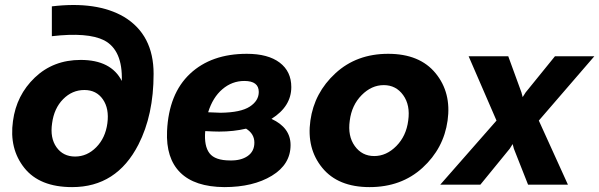

<svg xmlns="http://www.w3.org/2000/svg" viewBox="-20 -755 2450 785"><path d="M275 10Q142 10 79.5 -68.5Q17 -147 33 -260Q47 -366 122.5 -438Q198 -510 310 -510Q434 -510 478 -424Q482 -550 406 -590Q339 -624 192 -607V-729Q376 -751 487 -686Q608 -613 608 -453Q608 -285 546 -164Q457 10 275 10ZM325 -387Q275 -387 238 -349.5Q201 -312 193 -251Q184 -191 211 -153Q238 -115 287 -115Q336 -115 373.5 -153Q411 -191 419 -251Q427 -311 400.5 -349Q374 -387 325 -387Z M1090 -269Q1168 -233 1168 -162Q1168 -83 1091.5 -36.5Q1015 10 897 10Q776 9 717 -49.5Q658 -108 663 -219Q670 -372 757 -453.5Q844 -535 989 -535Q1076 -535 1123.5 -499Q1171 -463 1171 -399Q1171 -320 1090 -269ZM979 -424Q929 -424 889.5 -390.5Q850 -357 831 -296Q867 -294 882 -294Q964 -295 1001 -319Q1038 -343 1038 -379Q1038 -424 979 -424ZM921 -99Q965 -98 992.5 -117Q1020 -136 1020 -172Q1020 -208 986 -229Q935 -217 876 -217Q857 -217 819 -219V-218Q814 -158 836.5 -128.5Q859 -99 921 -99Z M1491 10Q1362 10 1297.5 -69Q1233 -148 1249 -262Q1265 -376 1351.5 -455.5Q1438 -535 1567 -535Q1696 -535 1761 -455.5Q1826 -376 1810 -262Q1794 -148 1707.5 -69Q1621 10 1491 10ZM1649 -262Q1658 -325 1628.5 -366Q1599 -407 1549 -407Q1499 -407 1458.5 -366Q1418 -325 1410 -262Q1401 -199 1430.5 -158Q1460 -117 1510 -117Q1560 -117 1600.5 -158Q1641 -199 1649 -262Z M2010 -262 1896 -525H2058L2112 -377L2117 -358L2129 -377L2249 -525H2410L2183 -262L2302 0H2139L2081 -147L2076 -166L2064 -147L1944 0H1780Z"/></svg>

Font: Raleway-v4020 ExtraBold
Style: Italic
Weight: 800
Italic angle: -12°
Designer: Matt McInerney, Pablo Impallari, Rodrigo Fuenzalida
Foundry: Matt McInerney, Pablo Impallari, Rodrigo Fuenzalida
Version: Version 4.020;PS 004.020;hotconv 1.0.88;makeotf.lib2.5.64775